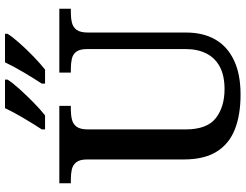

<svg xmlns="http://www.w3.org/2000/svg" viewBox="-127 -844 981 767"><g transform="rotate(-90 363.5 -460.5)"><path d="M369 10Q289 10 231 -12.5Q173 -35 141.5 -85Q110 -135 110 -217V-603Q110 -632 99 -646Q88 -660 70.5 -664Q53 -668 31 -668H15V-714H324V-668H308Q287 -668 269 -663.5Q251 -659 240.5 -644.5Q230 -630 230 -599V-210Q230 -124 275 -89Q320 -54 391 -54Q445 -54 480.5 -73Q516 -92 533.5 -127Q551 -162 551 -209V-603Q551 -632 540.5 -646Q530 -660 512 -664Q494 -668 473 -668H457V-714H712V-668H696Q674 -668 656 -663.5Q638 -659 627.5 -644.5Q617 -630 617 -599V-207Q617 -140 589.5 -91.5Q562 -43 506.5 -16.5Q451 10 369 10ZM413 -784Q434 -816 458 -856.5Q482 -897 498 -931H612V-921Q602 -904 576.5 -875Q551 -846 521.5 -817.5Q492 -789 469 -771H413ZM230 -784Q251 -816 275 -856.5Q299 -897 315 -931H429V-921Q419 -904 393 -875Q367 -846 338 -817.5Q309 -789 286 -771H230Z"/></g></svg>

Font: Noto Rashi Hebrew Medium
Style: Regular
Weight: 500
Version: Version 1.006